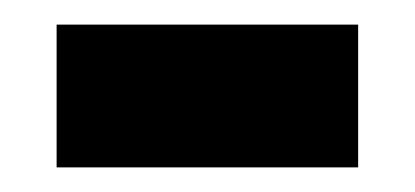

<svg xmlns="http://www.w3.org/2000/svg" viewBox="-20 -346 337 156"><path d="M26 -210H271V-326H26Z"/></svg>

Font: Noto Sans Display SemiCondensed
Style: Bold
Weight: 700
Width: 4
Designer: Monotype Design Team
Foundry: Monotype Imaging Inc.
Version: Version 1.900